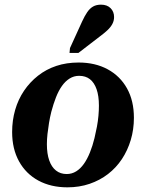

<svg xmlns="http://www.w3.org/2000/svg" viewBox="-20 -792 620 823"><path d="M385 -200Q391 -225 395.5 -249Q400 -273 402 -296Q404 -319 404 -339Q404 -381 394 -409.5Q384 -438 365.5 -452.5Q347 -467 319 -467Q297 -467 278.5 -455.5Q260 -444 245.5 -423.5Q231 -403 220 -375Q209 -347 200 -313Q194 -289 190 -264.5Q186 -240 183.5 -217.5Q181 -195 181 -174Q181 -133 191 -104.5Q201 -76 220 -61Q239 -46 266 -46Q288 -46 306.5 -57.5Q325 -69 339.5 -89.5Q354 -110 365.5 -138.5Q377 -167 385 -200ZM32 -226Q32 -276 45 -321Q58 -366 83 -403Q108 -440 143 -467.5Q178 -495 221.5 -509.5Q265 -524 317 -524Q388 -524 441.5 -495Q495 -466 524.5 -413Q554 -360 554 -287Q554 -237 540.5 -192Q527 -147 502.5 -110Q478 -73 443 -46Q408 -19 364 -4Q320 11 269 11Q198 11 144.5 -18Q91 -47 61.5 -100.5Q32 -154 32 -226ZM332 -700Q343 -724 354 -740Q365 -756 379 -764Q393 -772 413 -772Q439 -772 454 -757Q469 -742 469 -719Q469 -703 461.5 -689Q454 -675 440 -662Q426 -649 407 -635L316 -565H278L280 -586Z"/></svg>

Font: Roboto Serif 72pt SemiCondensed SemiBold
Style: Italic
Weight: 600
Width: 4
Italic angle: -10°
Designer: Greg Gazdowicz
Foundry: Commercial Type
Version: Version 1.008